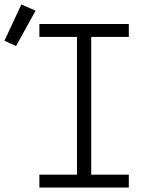

<svg xmlns="http://www.w3.org/2000/svg" viewBox="-78 -843 698 863"><path d="M99 0V-58H268V-677H99V-735H501V-677H332V-58H501V0ZM-6 -636 -58 -660 18 -823 82 -795Z"/></svg>

Font: Iosevka Curly Light Extended
Style: Regular
Weight: 300
Width: 7
Monospace: yes
Designer: Belleve Invis
Foundry: Belleve Invis
Version: Version 11.1.0; ttfautohint (v1.8.3)